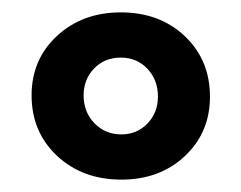

<svg xmlns="http://www.w3.org/2000/svg" viewBox="-20 -683 389 310"><path d="M31 -529Q31 -587 72 -625Q113 -663 175 -663Q238 -663 278.5 -624.5Q319 -586 319 -527Q319 -469 278.5 -431Q238 -393 176 -393Q113 -393 72 -431.5Q31 -470 31 -529ZM235 -527Q235 -554 218 -572Q201 -590 175 -590Q149 -590 132 -572.5Q115 -555 115 -529Q115 -502 132.5 -484Q150 -466 176 -466Q201 -466 218 -483.5Q235 -501 235 -527Z"/></svg>

Font: Ysabeau Infant
Style: Bold
Weight: 700
Designer: Christian Thalmann (Catharsis Fonts)
Version: Version 0.003